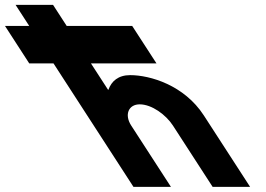

<svg xmlns="http://www.w3.org/2000/svg" viewBox="-396 -752 1069 771"><path d="M-278.7 -647.9H-376L-278.6 -497.5H-181.2L140 -1.5H290.5L130.8 -248C102.7 -291.3 119.9 -333 165 -333C213.4 -333 270.2 -291.3 298.3 -248L457.9 -1.5H608.4L422.3 -288.8C343.5 -410.3 206.3 -450.3 126.4 -450.3C78.8 -450.3 51.4 -425.7 39.5 -391.7H37.8L-30.8 -497.5H232.3L134.8 -647.9H-128.2L-183 -732.5H-333.5Z"/></svg>

Font: Hussar
Style: BdOpOblSeven
Weight: 700
Foundry: Cannot Into Space Fonts
Version: Version 2.00